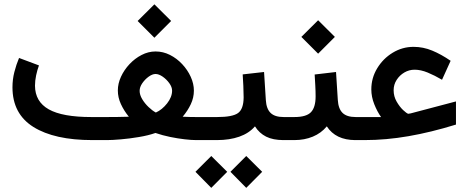

<svg xmlns="http://www.w3.org/2000/svg" viewBox="-20 -653 2184 895"><path d="M621.6 -555.2 699.7 -632.8 777.8 -555.2 699.7 -477.1ZM480.5 -107.4Q496.1 -107.4 526.6 -107.7Q557.1 -107.9 580.6 -108.9Q557.6 -137.2 543.5 -168Q529.3 -198.7 529.3 -231.4Q529.3 -263.2 543.9 -295.2Q558.6 -327.1 583.5 -353.8Q608.4 -380.4 639.9 -396.7Q671.4 -413.1 705.1 -413.1Q740.2 -413.1 772.2 -397Q804.2 -380.9 829.3 -354Q854.5 -327.1 869.1 -294.9Q883.8 -262.7 883.8 -230.5Q883.8 -197.8 869.4 -167.2Q855 -136.7 831.5 -108.9Q851.1 -107.9 865.7 -107.7Q880.4 -107.4 892.6 -107.4H938.5V0H893.6Q872.6 0 840.8 -3.7Q809.1 -7.3 773.2 -14.6Q737.3 -22 704.6 -33.2Q671.4 -21.5 627.4 -14.2Q583.5 -6.8 543.2 -3.4Q502.9 0 480.5 0H410.2Q233.9 0 136 -61Q38.1 -122.1 38.1 -246.1Q38.1 -282.7 46.9 -317.1Q55.7 -351.6 68.8 -382.8L161.6 -348.1Q153.8 -327.1 148.4 -301.8Q143.1 -276.4 143.1 -253.4Q143.6 -179.2 207.3 -143.3Q271 -107.4 405.3 -107.4ZM705.1 -308.1Q690.4 -308.1 673.1 -295.7Q655.8 -283.2 643.3 -265.1Q630.9 -247.1 630.9 -229.5Q630.9 -210.9 642.8 -190.9Q654.8 -170.9 672.4 -154.1Q689.9 -137.2 706.5 -128.4Q735.8 -141.6 759 -171.1Q782.2 -200.7 782.2 -230.5Q782.2 -247.1 769.3 -265.1Q756.3 -283.2 738.3 -295.7Q720.2 -308.1 705.1 -308.1Z M1313 0H1301.3Q1252.4 0 1220.5 -16.1Q1188.5 -32.2 1168.5 -64Q1140.6 -31.7 1095.5 -15.9Q1050.3 0 991.7 0H918.9V-107.4H992.7Q1064 -107.4 1089.6 -126Q1115.2 -144.5 1115.7 -198.7Q1115.7 -224.6 1114.3 -252.7Q1112.8 -280.8 1111.3 -306.2L1210.9 -317.4L1219.2 -186.5Q1221.7 -145.5 1241.5 -126.5Q1261.2 -107.4 1302.2 -107.4H1313ZM1054.2 147.9 1127.9 74.2 1202.1 147.9 1127.9 222.7ZM891.1 147.9 964.8 74.2 1039.1 147.9 964.8 222.7Z M1648.4 0H1636.7Q1544.9 0 1503.4 -64Q1477.1 -32.2 1438.2 -16.1Q1399.4 0 1352.5 0H1293.5V-107.4H1352.5Q1407.7 -107.4 1429.4 -129.9Q1451.2 -152.3 1451.2 -203.6Q1451.2 -228 1449.7 -254.4Q1448.2 -280.8 1446.8 -305.7L1546.4 -317.4L1554.7 -187Q1557.1 -146 1576.9 -126.7Q1596.7 -107.4 1637.7 -107.4H1648.4ZM1384.8 -481 1462.9 -558.6 1541 -481 1462.9 -402.8Z M1710.9 -236.3Q1710.9 -289.6 1738.3 -334.7Q1765.6 -379.9 1810.5 -407.2Q1855.5 -434.6 1907.7 -434.6Q1952.6 -434.6 1994.6 -417.2Q2036.6 -399.9 2080.6 -369.6L2040.5 -281.2Q2006.3 -301.3 1973.9 -314.7Q1941.4 -328.1 1912.6 -328.1Q1887.2 -328.1 1865 -315.2Q1842.8 -302.2 1828.9 -280.5Q1814.9 -258.8 1814.9 -232.4Q1814.9 -203.6 1828.9 -179.4Q1842.8 -155.3 1858.9 -140.1Q1875 -125 1882.8 -122.6Q1886.7 -122.6 1894.5 -124.5L2105.5 -180.2V-72.3Q1988.3 -36.1 1883.8 -18.1Q1779.3 0 1680.2 0H1628.9V-107.4H1756.3Q1738.3 -132.8 1724.6 -167.2Q1710.9 -201.7 1710.9 -236.3Z"/></svg>

Font: Vazir Medium FD-WOL-UI
Style: Medium-FD-WOL-UI
Weight: 500
Designer: Saber Rastikerdar
Foundry: Saber Rastikerdar
Version: Version 30.0.0